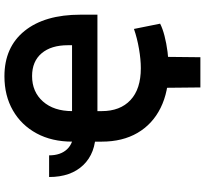

<svg xmlns="http://www.w3.org/2000/svg" viewBox="-49 -728 933 875"><g transform="rotate(-90 417.5 -290.5)"><path d="M48.3 -533.2H147Q147 -481 174.8 -451.4Q202.6 -421.9 252.9 -421.9V-320.8Q157.2 -320.8 102.8 -377.4Q48.3 -434.1 48.3 -533.2ZM540.5 11.7Q437.5 11.7 363.3 -25.1Q289.1 -62 249.3 -130.4Q209.5 -198.7 209.5 -293.5V-427.2Q209.5 -520.5 247.1 -590.1Q284.7 -659.7 351.8 -698.2Q418.9 -736.8 507.3 -736.8Q640.1 -736.8 714.1 -645Q788.1 -553.2 788.1 -390.1V-313H314V-428.7H648.9V-447.8Q648.9 -523.9 612.1 -567.4Q575.2 -610.8 508.3 -610.8Q436.5 -610.8 392.6 -561.3Q348.6 -511.7 348.6 -427.2V-293.5Q348.6 -209.5 398.9 -162.4Q449.2 -115.2 544.4 -115.2Q583.5 -115.2 632.1 -123.5Q680.7 -131.8 723.1 -146.5L747.1 -27.3Q725.6 -16.1 691.7 -7.3Q657.7 1.5 618.4 6.6Q579.1 11.7 540.5 11.7ZM456.5 156.2 454.6 -31.2H596.2L594.2 156.2Z"/></g></svg>

Font: Inter Cardless Tabular Bold
Style: Bold
Weight: 700
Designer: Rasmus Andersson
Foundry: rsms
Version: Version 4.000;git-4fc901f